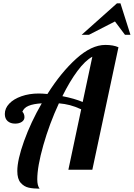

<svg xmlns="http://www.w3.org/2000/svg" viewBox="-20 -1020 804 1154"><path d="M683 -1000H704L764 -811H731L671 -891L515 -811H471ZM84 8Q84 -59 124.5 -172Q165 -285 231 -399Q181 -396 152 -384Q123 -372 114 -347Q118 -347 122.5 -337Q127 -327 127 -316Q127 -298 111 -287.5Q95 -277 71 -277Q43 -277 26 -292Q9 -307 9 -335Q9 -369 35.5 -397Q62 -425 109 -441.5Q156 -458 213 -458Q234 -458 265 -455Q347 -585 438.5 -667.5Q530 -750 613 -750Q661 -750 692 -736L535 0H391L468 -363Q431 -380 400 -388Q369 -396 334 -399Q277 -276 240.5 -147.5Q204 -19 204 58Q204 96 218 114Q181 114 153 108Q125 102 104.5 79Q84 56 84 8ZM535 -679Q492 -656 445.5 -593.5Q399 -531 355 -442Q427 -428 477 -407Z"/></svg>

Font: Lobster
Style: Regular
Weight: 400
Designer: Impallari Type
Foundry: Impallari Type
Version: Version 2.100